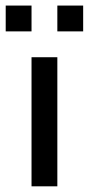

<svg xmlns="http://www.w3.org/2000/svg" viewBox="-111 -656 313 676"><path d="M-90.9 -636.4H0V-545.5H-90.9ZM90.9 -636.4H181.8V-545.5H90.9ZM0 -454.5H90.9V0H0Z"/></svg>

Font: Micro 5
Style: Regular
Weight: 400
Designer: Sarah Cadigan-Fried
Version: Version 1.000; ttfautohint (v1.8.4.7-5d5b)